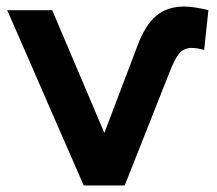

<svg xmlns="http://www.w3.org/2000/svg" viewBox="-20 -565 661 585"><path d="M541 -545Q571 -545 615 -534L602 -413Q579 -419 564 -419Q541 -419 526.5 -402.5Q512 -386 495 -341L360 0H235L2 -534H139L298 -160L399 -426Q422 -488 455.5 -516.5Q489 -545 541 -545Z"/></svg>

Font: APTA Sans SemiBold
Style: Bold
Weight: 600
Version: Version 7.200